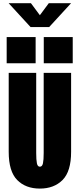

<svg xmlns="http://www.w3.org/2000/svg" viewBox="-20 -1148 490 1180"><path d="M225 11Q137.5 11 85.5 -41.8Q33.5 -94.5 33.5 -215V-700H202.5V-207.5Q202.5 -165 206.8 -144.2Q211 -123.5 225 -123.5Q239.5 -123.5 244 -144.2Q248.5 -165 248.5 -207.5V-700H417V-215Q417 -94.5 364.5 -41.8Q312 11 225 11ZM21 -920H199V-759H21ZM249 -920H427V-759H249ZM33 -1128.5H170L225 -1054.5L280 -1128.5H417L282 -981.5H168Z"/></svg>

Font: Trispace Condensed ExtraBold
Style: Regular
Weight: 800
Width: 3
Designer: Tyler Finck
Foundry: Etcetera Type Company
Version: Version 1.210; ttfautohint (v1.8.3)